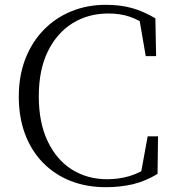

<svg xmlns="http://www.w3.org/2000/svg" viewBox="-20 -762 728 797"><path d="M419 15Q339 15 273 -11Q207 -37 158.5 -86.5Q110 -136 84 -205.5Q58 -275 58 -361Q58 -447 85 -517Q112 -587 161 -637.5Q210 -688 276 -715Q342 -742 419 -742Q480 -742 528 -728.5Q576 -715 625 -686L628 -529H585L556 -697L602 -681V-647Q559 -679 519 -692.5Q479 -706 430 -706Q346 -706 281 -665.5Q216 -625 178.5 -548.5Q141 -472 141 -362Q141 -253 178 -175.5Q215 -98 279 -58Q343 -18 425 -18Q474 -18 519 -31.5Q564 -45 607 -77V-44L563 -32L593 -196H636L634 -40Q582 -9 530.5 3Q479 15 419 15Z"/></svg>

Font: Noto Serif TC ExtraLight Light
Style: Regular
Weight: 300
Version: Version 2.003-H1;hotconv 1.1.1;makeotfexe 2.6.0